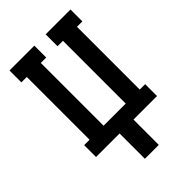

<svg xmlns="http://www.w3.org/2000/svg" viewBox="-276 -836 1153 1153"><g transform="rotate(-45 300.0 -260.0)"><path d="M241 215V0H41V-101H87V-634H41V-735H252V-634H206V-101H394V-634H348V-735H559V-634H513V-101H559V0H359V215Z"/></g></svg>

Font: Iosevka Plex Etoile
Style: Bold
Weight: 700
Designer: Belleve Invis
Foundry: Belleve Invis
Version: Version 25.1.1; ttfautohint (v1.8.4)